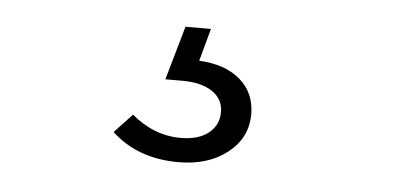

<svg xmlns="http://www.w3.org/2000/svg" viewBox="-30 -47 661 323"><g transform="rotate(5 300.0 114.0)"><path d="M280 228Q211 228 167 187L197 155Q235 187 280 187Q310 187 327 173.5Q344 160 344 138Q344 116 325.5 103.5Q307 91 275 91H246L272 0H315L300 55Q344 57 369.5 79Q395 101 395 137Q395 177 362.5 202.5Q330 228 280 228Z"/></g></svg>

Font: Red Hat Display Variable
Style: Regular
Weight: 400
Designer: Pentagram, MCKL
Foundry: Pentagram, MCKL
Version: Version 1.021